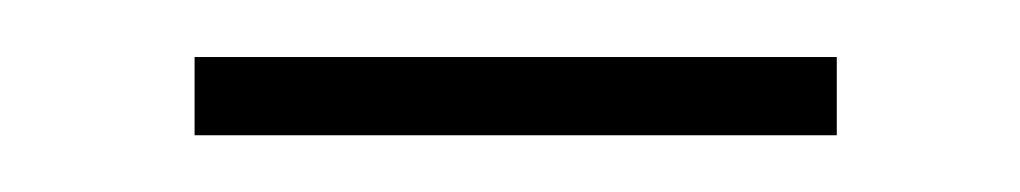

<svg xmlns="http://www.w3.org/2000/svg" viewBox="-20 -265 356 67"><path d="M47.9 -217.8V-245.1H272V-217.8Z"/></svg>

Font: Dehuti
Style: Bold
Weight: 700
Version: Version 1.2